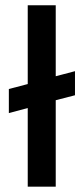

<svg xmlns="http://www.w3.org/2000/svg" viewBox="-20 -700 314 720"><path d="M13.2 -275.9V-366.2L84 -384.8V-680.2H189V-414.1L261.2 -433.1V-342.8L189 -324.2V0H84V-294.9Z"/></svg>

Font: Apfel Grotezk Mittel
Style: Regular
Weight: 500
Designer: Luigi Gorlero
Foundry: © 2023, Luigi Gorlero & Collletttivo
Version: Version 2.000;Glyphs 3.2 (3217)